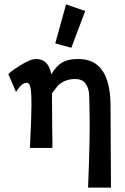

<svg xmlns="http://www.w3.org/2000/svg" viewBox="-20 -658 568 872"><path d="M280 -638 367 -608 304 -441 231 -461ZM482 -182 484 194H380Q389 -34 387 -129Q386 -224 384 -238Q374 -299 324 -299Q274 -300 242 -268Q237 -262 228.5 -250.5Q220 -239 216 -234Q216 -152 217 -85Q217 -65 217.5 -45.5Q218 -26 218 -16.5Q218 -7 218 4Q218 15 218 14H116Q123 -133 123 -184Q123 -264 113 -275Q109 -282 101 -282Q78 -282 53 -240L18 -321Q25 -331 67 -358Q117 -390 144 -390Q200 -390 213 -321Q237 -358 256 -370Q285 -390 333 -390Q407 -391 444 -339Q481 -287 482 -182Z"/></svg>

Font: GFS Neohellenic Rg
Style: Bold
Weight: 700
Designer: Designed by Takis Katsoulidis and George D. Matthiopoulos.
Foundry: Designed by Takis Katsoulidis and George D. Matthiopoulos.
Version: Version 1.0